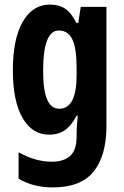

<svg xmlns="http://www.w3.org/2000/svg" viewBox="-20 -577 540 837"><path d="M198 -557Q237 -557 264 -539Q291 -521 313 -477H321L332 -547H444V-28Q444 101 388.5 170.5Q333 240 210 240Q125 240 61 202V87Q101 109 136.5 118.5Q172 128 206 128Q257 128 285.5 103Q314 78 314 17V7Q314 -10 315.5 -32Q317 -54 319 -73H314Q292 -30 263.5 -10Q235 10 194 10Q120 10 78 -63.5Q36 -137 36 -270Q36 -407 79 -482Q122 -557 198 -557ZM236 -444Q168 -444 168 -268Q168 -183 185.5 -143Q203 -103 238 -103Q276 -103 295 -139.5Q314 -176 314 -252V-279Q314 -366 295.5 -405Q277 -444 236 -444Z"/></svg>

Font: Noto Sans Myanmar ExtraCondensed
Style: Bold
Weight: 700
Width: 2
Designer: Monotype Design Team
Foundry: Monotype Imaging Inc.
Version: Version 2.107; ttfautohint (v1.8.4.7-5d5b)